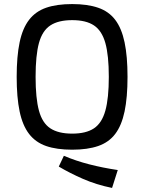

<svg xmlns="http://www.w3.org/2000/svg" viewBox="-20 -723 709 944"><path d="M335 -703Q410 -703 462.5 -685Q515 -667 546.5 -625.5Q578 -584 592.5 -515Q607 -446 607 -345Q607 -244 592.5 -175Q578 -106 546.5 -64.5Q515 -23 462.5 -5Q410 13 335 13Q259 13 207 -5Q155 -23 123 -64.5Q91 -106 76.5 -175Q62 -244 62 -345Q62 -446 76.5 -515Q91 -584 123 -625.5Q155 -667 207 -685Q259 -703 335 -703ZM294 43Q353 68 419 85Q485 102 559 113L531 201Q453 185 388 156.5Q323 128 269 96ZM335 -624Q267 -624 227.5 -598Q188 -572 171.5 -511.5Q155 -451 155 -345Q155 -240 171.5 -179Q188 -118 227.5 -92Q267 -66 335 -66Q403 -66 442 -92Q481 -118 498 -179Q515 -240 515 -345Q515 -451 498 -511.5Q481 -572 442 -598Q403 -624 335 -624Z"/></svg>

Font: Exo 2
Style: Regular
Weight: 400
Designer: Natanael Gama
Foundry: Natanael Gama
Version: Version 2.010